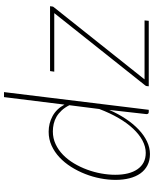

<svg xmlns="http://www.w3.org/2000/svg" viewBox="75 -838 769 959"><g transform="rotate(-90 459.5 -358.5)"><path d="M40.5 0ZM379.5 0Q373 0 371 -3.8Q369 -7.5 369 -11.5L390 -197.5Q370.5 -152.5 345.5 -115Q320.5 -77.5 292 -50.5Q263.5 -23.5 232.5 -8.8Q201.5 6 169.5 6Q137 6 112.8 -6.8Q88.5 -19.5 72.5 -42.2Q56.5 -65 48.5 -96.5Q40.5 -128 40.5 -165.5Q40.5 -202.5 48 -241.5Q55.5 -280.5 70 -317.5Q84.5 -354.5 105.5 -387.8Q126.5 -421 153.2 -446Q180 -471 212 -485.5Q244 -500 281 -500Q323 -500 359 -480.5Q395 -461 416.5 -421L454 -723H479L390.5 0ZM175.5 -15Q206 -15 236.8 -31.2Q267.5 -47.5 296 -77.8Q324.5 -108 349.5 -151Q374.5 -194 394.5 -247L413.5 -396.5Q402 -419.5 387.2 -435.2Q372.5 -451 355.8 -460.8Q339 -470.5 320.2 -474.8Q301.5 -479 282.5 -479Q248.5 -479 219 -465.2Q189.5 -451.5 165.5 -428Q141.5 -404.5 123 -373.5Q104.5 -342.5 91.8 -308Q79 -273.5 72.5 -237.2Q66 -201 66 -167.5Q66 -132 73 -104Q80 -76 94 -56Q108 -36 128.2 -25.5Q148.5 -15 175.5 -15ZM906.5 -482Q906.5 -479 904.8 -476.5Q903 -474 900.5 -471L542.5 -21H837L835 0H508L509 -9.5Q509 -12.5 510.8 -15.5Q512.5 -18.5 515 -21L873.5 -472H581L584 -493H908Z"/></g></svg>

Font: Lato Thin
Style: Italic
Weight: 200
Italic angle: -7°
Designer: Lukasz Dziedzic
Foundry: tyPoland Lukasz Dziedzic
Version: Version 2.007; 2014-02-27